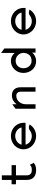

<svg xmlns="http://www.w3.org/2000/svg" viewBox="1432 -2118 697 3602"><g transform="rotate(-90 1781.0 -317.5)"><path d="M527 -33 491 -105 486 -102C457 -81 452 -70 392 -70C323 -70 292 -104 292 -168V-367H484V-449H292V-632H206V-449H124V-367H206V-160C208 -50 272 11 392 11C463 11 491 -8 524 -31Z M1278 -187V-225C1278 -356 1169 -462 1030 -462C891 -462 780 -357 780 -226C780 -95 891 11 1030 11C1121 11 1200 -36 1243 -106L1246 -111L1241 -114C1241 -114 1177 -141 1137 -108C1108 -85 1071 -70 1030 -70C951 -70 885 -119 867 -187ZM867 -262C884 -330 950 -381 1030 -381C1110 -381 1175 -331 1191 -262Z M1944 -283C1944 -378 1893 -443 1792 -443C1715 -443 1663 -404 1626 -356V-437L1542 -376V0H1626V-187C1626 -240 1648 -283 1675 -312C1699 -339 1736 -361 1784 -361C1838 -361 1862 -325 1862 -273V0H1944Z M2595 -63V0H2672V-585L2589 -646V-390C2556 -429 2507 -462 2435 -462C2323 -462 2213 -368 2213 -226C2213 -108 2293 11 2435 11C2508 11 2560 -22 2595 -63ZM2589 -226C2589 -138 2534 -74 2439 -74C2355 -74 2301 -145 2301 -226C2301 -300 2351 -373 2439 -373C2533 -373 2589 -299 2589 -226Z M3433 -187V-225C3433 -356 3324 -462 3185 -462C3046 -462 2935 -357 2935 -226C2935 -95 3046 11 3185 11C3276 11 3355 -36 3398 -106L3401 -111L3396 -114C3396 -114 3332 -141 3292 -108C3263 -85 3226 -70 3185 -70C3106 -70 3040 -119 3022 -187ZM3022 -262C3039 -330 3105 -381 3185 -381C3265 -381 3330 -331 3346 -262Z"/></g></svg>

Font: Charger Monospace
Style: Regular
Weight: 400
Designer: Jasper
Foundry: Cannot Into Space Fonts
Version: Version 0.980